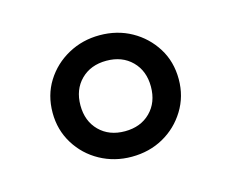

<svg xmlns="http://www.w3.org/2000/svg" viewBox="-52 -779 482 400"><g transform="rotate(-15 189.0 -579.0)"><path d="M189 -448Q152 -448 121 -465Q90 -482 71.5 -512Q53 -542 53 -579Q53 -617 71.5 -646.5Q90 -676 121 -693Q152 -710 189 -710Q227 -710 257.5 -693Q288 -676 306.5 -646.5Q325 -617 325 -579Q325 -542 306.5 -512Q288 -482 257.5 -465Q227 -448 189 -448ZM189 -503Q223 -503 244 -524Q265 -545 265 -579Q265 -613 244 -634Q223 -655 189 -655Q155 -655 134 -634Q113 -613 113 -579Q113 -545 134 -524Q155 -503 189 -503Z"/></g></svg>

Font: Rubik Light
Style: Regular
Weight: 300
Designer: Hubert and Fischer
Foundry: Hubert and Fischer
Version: Version 2.300;gftools[0.9.30]